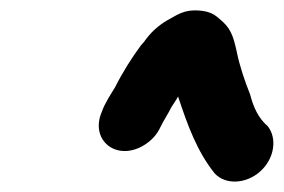

<svg xmlns="http://www.w3.org/2000/svg" viewBox="-20 -838 547 370"><path d="M254.6 -556.5C270.7 -565.5 282.4 -578 289.6 -594C295.4 -606 304.4 -619.3 310 -631C314.1 -637.9 318.9 -644 323.2 -652C341.7 -595.9 359.9 -546.1 393.6 -504C414.5 -481.2 454.3 -483.4 481.3 -507.5C509.5 -532.7 514.3 -571.9 495.8 -595C478.3 -609.6 468.1 -631.8 462 -656C452.3 -680.2 442 -709.8 436.3 -738C429.2 -770.8 424 -785.1 401.3 -803C390.7 -812.8 377.6 -818 354.8 -818C343.1 -818 331.7 -815 320.5 -809L302.5 -799C286.6 -789.7 273.3 -778 262.5 -764C258.8 -758.7 255.3 -754.3 251.9 -751C234.8 -728.3 215 -696.5 201.8 -670C192.9 -655.3 181.8 -638.8 176.4 -623C152.7 -569.1 202.5 -527.4 254.6 -556.5Z"/></svg>

Font: Smoothie
Style: It
Weight: 400
Foundry: Cannot Into Space Fonts
Version: Version 0.8